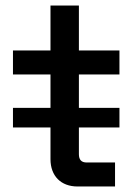

<svg xmlns="http://www.w3.org/2000/svg" viewBox="-20 -676 501 696"><path d="M261 0H397V-87H294C275 -87 266 -97 266 -117V-214H413V-285H266V-406H413V-493H266V-656H163V-493H27V-406H163V-285H27V-214H163V-99C163 -38 201 0 261 0Z"/></svg>

Font: Meta Space Medium
Style: Regular
Weight: 500
Designer: Meta Pool / Florian Karsten
Foundry: Meta Pool / Florian Karsten
Version: Version 2.000;Glyphs 3.1.1 (3137)